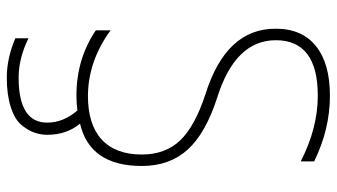

<svg xmlns="http://www.w3.org/2000/svg" viewBox="-235 -547 1001 571"><g transform="rotate(90 265.5 -261.5)"><path d="M264.6 -742.2Q364.3 -742.2 460 -695.3V-655.3Q361.3 -706.1 264.6 -706.1Q99.6 -706.1 99.6 -581.1Q99.6 -460.9 269.5 -407.2Q376 -373 424.8 -319.3Q473.6 -265.6 473.6 -182.6Q473.6 -28.3 347.7 1Q380.9 41 380.9 98.6Q380.9 117.2 374.5 136.2Q368.2 155.3 351.6 175.3Q335 195.3 298.3 207Q261.7 218.8 210.9 218.8Q153.3 218.8 93.8 193.4V154.3Q153.3 183.6 210.9 183.6Q344.7 183.6 344.7 98.6Q344.7 50.8 308.6 8.8Q288.1 11.7 264.6 11.7Q155.3 11.7 70.3 -45.9V-89.8Q161.1 -23.4 264.6 -22.5Q350.6 -22.5 395 -63.5Q439.5 -104.5 439.5 -182.6Q439.5 -252.9 397.5 -296.9Q355.5 -340.8 259.8 -372.1Q64.5 -433.6 65.4 -581.1Q65.4 -659.2 117.2 -700.7Q168.9 -742.2 264.6 -742.2Z"/></g></svg>

Font: Gen Shin Gothic ExtraLight
Style: Regular
Weight: 100
Designer: [Source Han Sans]
Ryoko NISHIZUKA  (kana & ideographs); Paul D. Hunt (Latin, Greek & Cyrillic); Wenlong ZHANG  (bopomofo
Version: Version 1.002.20150607